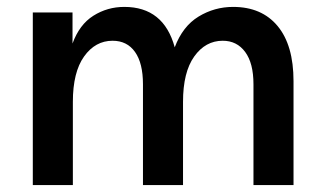

<svg xmlns="http://www.w3.org/2000/svg" viewBox="-20 -536 938 556"><path d="M830 0H714V-292Q714 -353 690 -385.5Q666 -418 625 -418Q575 -418 542.5 -372.5Q510 -327 510 -241V0H394V-292Q394 -353 371 -385.5Q348 -418 306 -418Q256 -418 223.5 -372.5Q191 -327 191 -241V0H75V-500H190V-410Q210 -465 250.5 -490.5Q291 -516 340 -516Q454 -516 486 -399Q509 -460 555 -488Q601 -516 655 -516Q738 -516 784 -460.5Q830 -405 830 -301Z"/></svg>

Font: Wix Madefor Text SemiBold
Style: Regular
Weight: 600
Designer: Dalton Maag Ltd
Foundry: Dalton Maag Ltd
Version: Version 3.100